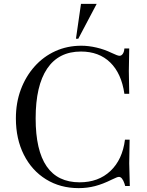

<svg xmlns="http://www.w3.org/2000/svg" viewBox="-20 -960 760 991"><path d="M386 11Q291 11 217.5 -34.5Q144 -80 103 -161.5Q62 -243 62 -349Q62 -430 87.5 -498Q113 -566 158.5 -617Q204 -668 265.5 -696Q327 -724 400 -724Q437 -724 478 -714.5Q519 -705 556 -687Q573 -679 582.5 -675.5Q592 -672 597 -672Q607 -672 614 -682.5Q621 -693 622 -710H647L645 -593L647 -476H622Q607 -581 549 -637.5Q491 -694 398 -694Q283 -694 223.5 -606Q164 -518 164 -349Q164 -19 391 -19Q488 -19 550 -77.5Q612 -136 625 -239H649L647 -117L650 0H626L623 -11Q611 -47 594 -47Q589 -47 581.5 -44Q574 -41 557 -33Q511 -10 470.5 0.5Q430 11 386 11ZM372 -760 398 -940H479L384 -760Z"/></svg>

Font: Baskervville SC
Style: Regular
Weight: 400
Designer: Alexis Faudot, Rémi Forte, Morgane Pierson, Rafael Ribas, Tanguy Vanlaeys, Rosalie Wagner, Thomas Huot-Marchand
Foundry: ANRT
Version: Version 1.100